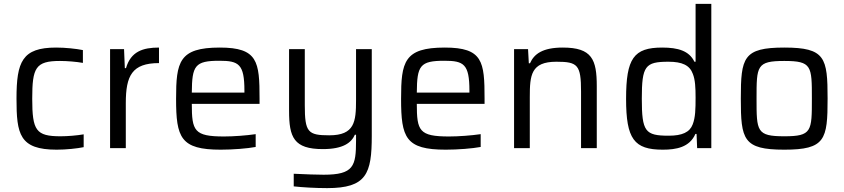

<svg xmlns="http://www.w3.org/2000/svg" viewBox="-20 -763 4348 989"><path d="M272 8C320 8 378 2 411 -5V-71C376 -65 328 -61 292 -61C165 -61 146 -91 146 -255C146 -414 163 -449 289 -449C326 -449 374 -445 407 -439V-505C373 -512 316 -518 269 -518C94 -518 65 -445 65 -255C65 -72 80 8 272 8Z M547 -510V0H628V-232C628 -373 660 -438 799 -438V-518C716 -518 654 -498 629 -412H623L619 -510Z M1317 -228V-255C1317 -446 1308 -518 1112 -518C902 -518 887 -444 887 -254C887 -54 910 8 1117 8C1179 8 1255 2 1297 -6V-72C1250 -65 1182 -60 1134 -60C980 -60 968 -89 968 -228ZM1110 -450C1210 -450 1239 -433 1239 -296V-286H968C969 -425 984 -450 1110 -450Z M1665 206C1868 206 1895 132 1895 -63V-510H1814V-248C1814 -136 1807 -66 1676 -66C1566 -66 1550 -82 1550 -221V-510H1469V-192C1469 -56 1493 5 1643 5C1748 5 1790 -28 1808 -69H1814V-39C1814 93 1802 137 1647 137C1609 137 1559 135 1493 132V197C1536 202 1607 206 1665 206Z M2476 -228V-255C2476 -446 2467 -518 2271 -518C2061 -518 2046 -444 2046 -254C2046 -54 2069 8 2276 8C2338 8 2414 2 2456 -6V-72C2409 -65 2341 -60 2293 -60C2139 -60 2127 -89 2127 -228ZM2269 -450C2369 -450 2398 -433 2398 -296V-286H2127C2128 -425 2143 -450 2269 -450Z M2628 -510V0H2709V-263C2709 -376 2715 -445 2846 -445C2956 -445 2973 -429 2973 -291V0H3054V-319C3054 -456 3030 -518 2879 -518C2775 -518 2731 -485 2710 -437H2704L2700 -510Z M3394 8C3463 8 3532 -4 3562 -73H3568L3571 0H3644V-743H3563V-445H3557C3530 -501 3473 -518 3391 -518C3244 -518 3205 -462 3205 -254C3205 -47 3246 8 3394 8ZM3425 -64C3303 -64 3286 -85 3286 -255C3286 -423 3303 -445 3423 -445C3494 -445 3533 -427 3549 -382C3561 -352 3563 -311 3563 -261C3563 -200 3562 -158 3548 -122C3533 -82 3494 -64 3425 -64Z M4020 8C4231 8 4243 -44 4243 -255C4243 -466 4231 -518 4020 -518C3808 -518 3796 -466 3796 -255C3796 -44 3808 8 4020 8ZM4020 -61C3877 -61 3877 -87 3877 -255C3877 -423 3877 -449 4020 -449C4162 -449 4162 -423 4162 -255C4162 -87 4162 -61 4020 -61Z"/></svg>

Font: Saira UNSAM
Style: Regular
Weight: 400
Designer: Hector Gatti with collaboration of the Omnibus-Type team
Foundry: Omnibus-Type
Version: Version 0.072;PS 000.072;hotconv 1.0.88;makeotf.lib2.5.64775